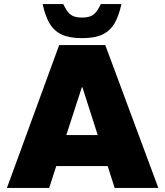

<svg xmlns="http://www.w3.org/2000/svg" viewBox="-20 -921 810 941"><path d="M14 0 270 -700H496L756 0H542L384 -493H381L221 0ZM228 -107V-259H538V-107ZM382 -734Q320 -734 282 -752Q244 -770 222.5 -807Q201 -844 189 -901H290Q302 -875 314.5 -860.5Q327 -846 343 -840.5Q359 -835 382 -835Q405 -835 421 -840.5Q437 -846 449.5 -860.5Q462 -875 474 -901H575Q563 -844 541.5 -807Q520 -770 482.5 -752Q445 -734 382 -734Z"/></svg>

Font: REM ExtraBold
Style: Regular
Weight: 800
Designer: Octavio Pardo
Foundry: Ashler Design
Version: Version 1.005;gftools[0.9.28]